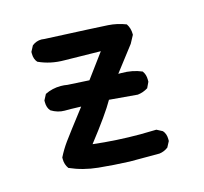

<svg xmlns="http://www.w3.org/2000/svg" viewBox="-74 -533 648 611"><g transform="rotate(-15 250.0 -227.0)"><path d="M380 -3H282Q230 -5 180.5 -10Q131 -15 88 -34Q78 -48 78 -65V-71Q90 -95 105.5 -116.5Q121 -138 178 -212L144 -213H124Q101 -213 80 -226Q70 -237 70 -255V-261L80 -280Q104 -292 132 -292Q143 -292 154 -290L225 -286L284 -366L165 -368Q119 -368 80 -386Q70 -397 70 -415V-421L80 -440Q94 -451 111 -451L121 -450Q298 -442 328 -440Q358 -438 386 -427Q396 -412 396 -393V-390L382 -364L319 -282H329Q366 -282 396 -269Q405 -257 405 -240V-233L396 -214Q380 -204 362 -202L269 -210Q246 -169 182 -87Q258 -78 337 -78L390 -79L409 -69Q419 -58 419 -40V-34L409 -15Q396 -5 380 -3Z"/></g></svg>

Font: Xiaolai Mono SC
Style: Regular
Weight: 400
Monospace: yes
Designer: LXGW / Nozomi Seto
Version: Version 3.113;September 30, 2024